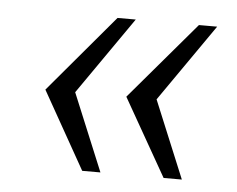

<svg xmlns="http://www.w3.org/2000/svg" viewBox="-36 -552 530 430"><g transform="rotate(5 229.0 -337.0)"><path d="M212 -511H253L132 -337L204 -163H163L65 -337ZM395 -511H436L315 -337L387 -163H346L247 -337Z"/></g></svg>

Font: Chivo Thin Italic
Style: Regular
Weight: 100
Italic angle: -8.05°
Designer: Hector Gatti
Foundry: Omnibus-Type
Version: Version 1.007